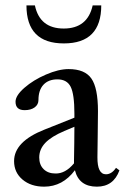

<svg xmlns="http://www.w3.org/2000/svg" viewBox="-20 -681 471 712"><path d="M78.1 -661.1H109.4Q127.4 -575.2 216.3 -575.2Q304.7 -575.2 323.7 -661.1H355.5Q355.5 -520 216.8 -520Q78.1 -520 78.1 -661.1ZM143.6 11.2Q94.7 11.2 63.5 -15.1Q32.2 -41.5 32.2 -83.5Q32.2 -155.8 144.5 -200.2L255.9 -244.6V-259.8Q255.9 -331.1 242.2 -358.9Q228.5 -386.7 192.9 -386.7Q159.7 -386.7 141.1 -366.7Q122.6 -346.7 122.6 -310.1Q122.6 -293 108.4 -282.7Q94.2 -272.5 71.3 -272.5Q37.6 -272.5 37.6 -303.7Q37.6 -326.7 70.6 -355.5Q103.5 -384.3 150.4 -404.5Q197.3 -424.8 234.4 -424.8Q294.4 -424.8 318.8 -389.9Q343.3 -355 343.3 -268.6Q343.3 -235.8 342.3 -176.5Q341.3 -117.2 341.3 -98.1Q340.8 -34.7 373 -34.7Q394 -34.7 410.2 -58.6L422.9 -49.3Q400.9 11.2 339.4 11.2Q272.9 11.2 257.8 -49.8Q212.4 11.2 143.6 11.2ZM125.5 -97.2Q125.5 -69.8 141.8 -53.7Q158.2 -37.6 185.5 -37.6Q222.2 -36.6 254.4 -75.2Q253.9 -81.1 254.4 -87.4Q254.9 -107.9 255.4 -149.2Q255.9 -190.4 255.9 -210.9L218.8 -195.3Q170.4 -174.8 147.9 -151.1Q125.5 -127.4 125.5 -97.2Z"/></svg>

Font: Elstob 18pt Medium
Style: Regular
Weight: 500
Designer: Peter S. Baker
Version: Version 1.015